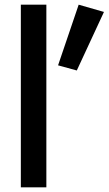

<svg xmlns="http://www.w3.org/2000/svg" viewBox="-20 -800 464 820"><path d="M69 -780H178V0H69ZM316 -780 424 -749 308 -499 228 -521Z"/></svg>

Font: Jost* Medium
Style: Regular
Weight: 500
Version: Version 3.7